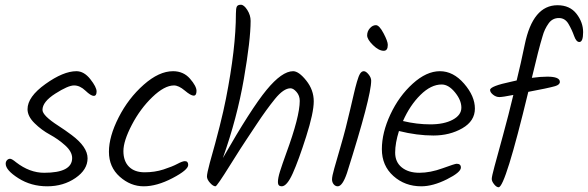

<svg xmlns="http://www.w3.org/2000/svg" viewBox="-20 -802 2477 809"><path d="M302 -502Q334 -502 360.5 -468.5Q387 -435 387 -416.5Q387 -398 375 -398Q363 -398 340 -420Q317 -442 292 -442Q267 -442 213 -407.5Q159 -373 159 -339Q159 -315 226 -272Q254 -254 282 -233Q349 -183 349 -135Q349 -87 298 -52Q247 -17 179 -17Q111 -17 57.5 -51Q4 -85 4 -112Q4 -121 9.5 -127Q15 -133 22.5 -133Q30 -133 48 -118Q105 -74 166 -74Q284 -74 284 -136Q284 -163 254.5 -189.5Q225 -216 190 -235Q155 -254 125.5 -283Q96 -312 96 -342Q96 -394 171.5 -448Q247 -502 302 -502Z M709 -502Q753 -502 780.5 -470.5Q808 -439 808 -419Q808 -399 796 -399Q784 -399 758.5 -420.5Q733 -442 713 -442Q673 -442 622 -393Q571 -344 535.5 -276Q500 -208 500 -165.5Q500 -123 523.5 -99.5Q547 -76 589.5 -76Q632 -76 669 -88Q706 -100 727.5 -111.5Q749 -123 759 -123Q773 -123 773 -107Q773 -86 707 -51.5Q641 -17 585.5 -17Q530 -17 484.5 -57.5Q439 -98 439 -162.5Q439 -227 480 -307.5Q521 -388 585.5 -445Q650 -502 709 -502Z M974 -745Q974 -767 978 -774.5Q982 -782 995 -782Q1008 -782 1022 -760Q1036 -738 1036 -714Q1036 -634 1007.5 -469.5Q979 -305 919 -136Q1038 -344 1103 -423Q1168 -502 1215 -502Q1239 -502 1270.5 -462.5Q1302 -423 1302 -375Q1302 -327 1270 -226.5Q1238 -126 1213.5 -71.5Q1189 -17 1167 -17Q1151 -17 1151 -34.5Q1151 -52 1160 -80.5Q1169 -109 1186 -156Q1243 -311 1243 -377Q1243 -399 1229.5 -414.5Q1216 -430 1204 -430Q1175 -430 1138.5 -385Q1102 -340 1062 -279.5Q1022 -219 1018.5 -214Q1015 -209 1010 -201Q1005 -193 992 -173.5Q979 -154 950 -107Q894 -17 888 -17Q878 -17 865 -31.5Q852 -46 852 -58.5Q852 -71 864 -116Q913 -288 932 -386Q974 -599 974 -745Z M1614 -613Q1614 -588 1597 -588Q1576 -588 1551.5 -612Q1527 -636 1527 -653Q1527 -670 1538.5 -683Q1550 -696 1564 -696Q1578 -696 1596 -662Q1614 -628 1614 -613ZM1544 -462Q1544 -395 1442 -73Q1423 -17 1403 -17Q1393 -17 1386 -25.5Q1379 -34 1379 -46.5Q1379 -59 1388.5 -92.5Q1398 -126 1413 -177.5Q1428 -229 1436.5 -262.5Q1445 -296 1455.5 -340.5Q1466 -385 1471.5 -409Q1477 -433 1484 -457.5Q1491 -482 1497.5 -492Q1504 -502 1513 -502Q1522 -502 1533 -488.5Q1544 -475 1544 -462Z M1661 -250Q1645 -199 1645 -159Q1645 -119 1673 -96.5Q1701 -74 1747 -74Q1793 -74 1845 -93Q1897 -112 1904 -112Q1922 -112 1922 -96Q1922 -76 1863 -46.5Q1804 -17 1755 -17Q1686 -17 1637.5 -60.5Q1589 -104 1589 -173.5Q1589 -243 1625 -320Q1661 -397 1719 -449.5Q1777 -502 1833.5 -502Q1890 -502 1935.5 -449.5Q1981 -397 1981 -344.5Q1981 -292 1928 -261.5Q1875 -231 1806 -231Q1737 -231 1661 -250ZM1841 -446Q1796 -446 1751.5 -402Q1707 -358 1678 -292Q1736 -278 1793.5 -278Q1851 -278 1887.5 -297.5Q1924 -317 1924 -348.5Q1924 -380 1897 -413Q1870 -446 1841 -446Z M2081 -13Q2072 -13 2062 -25.5Q2052 -38 2052 -48Q2052 -58 2063.5 -100.5Q2075 -143 2099 -230.5Q2123 -318 2143 -402Q2098 -393 2084 -393Q2070 -393 2057.5 -403Q2045 -413 2045 -423Q2045 -439 2135 -458Q2150 -461 2157 -463Q2175 -536 2191 -614Q2225 -780 2329 -780Q2381 -780 2409 -744Q2437 -708 2437 -666.5Q2437 -625 2421 -625Q2408 -625 2399 -650.5Q2390 -676 2375.5 -701Q2361 -726 2335 -726Q2308 -726 2292 -704Q2274 -679 2266 -649Q2250 -597 2221 -474Q2257 -479 2286 -479Q2339 -479 2339 -457Q2339 -445 2319 -439Q2287 -430 2206 -415Q2109 -13 2081 -13Z"/></svg>

Font: Kalam Light
Style: Regular
Weight: 300
Version: Version 2.001;PS 1.0;hotconv 1.0.79;makeotf.lib2.5.61930; tt